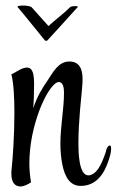

<svg xmlns="http://www.w3.org/2000/svg" viewBox="-20 -665 421 693"><path d="M143 -518H150C153 -521 227 -602 260 -639C261 -640 261 -640 261 -641C261 -642 257 -643 251 -643C244 -643 236 -642 233 -639C209 -615 181 -595 155 -571L94 -639C89 -643 75 -645 63 -645C52 -645 43 -643 43 -641C43 -640 43 -640 44 -639C78 -599 110 -558 143 -518ZM54 8C66 8 82 0 92 -7C88 -30 86 -53 86 -76C86 -188 129 -301 163 -346C175 -362 185 -369 192 -369C208 -369 211 -348 211 -330C211 -272 198 -209 198 -147C198 -122 200 -96 205 -71C214 -26 233 6 271 6C327 6 356 -37 372 -86C377 -101 381 -116 381 -126V-130C381 -137 379 -140 376 -140C372 -140 367 -134 365 -128C361 -112 355 -97 350 -85C343 -68 332 -48 317 -38C310 -34 305 -32 299 -32C264 -32 263 -118 263 -148C263 -227 274 -318 275 -333C276 -346 278 -362 278 -379C278 -411 270 -443 230 -443C191 -443 172 -405 152 -375C132 -346 114 -317 100 -274C102 -298 103 -335 103 -359C103 -394 100 -421 77 -421C74 -421 72 -421 69 -420C50 -416 32 -400 21 -397C29 -367 32 -314 32 -258C32 -178 26 -91 22 -56C21 -49 21 -43 21 -38C21 -5 35 8 54 8Z"/></svg>

Font: Style Script
Style: Regular
Weight: 400
Designer: Robert E. Leuschke
Foundry: Robert E. Leuschke
Version: Version 1.010